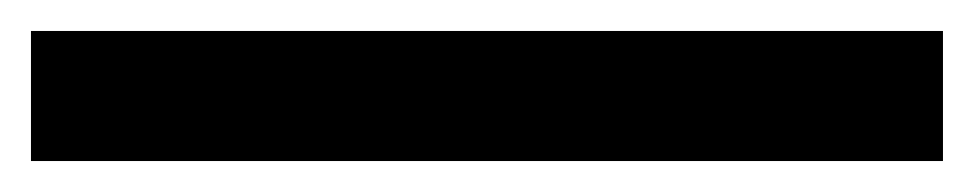

<svg xmlns="http://www.w3.org/2000/svg" viewBox="-20 4 629 124"><path d="M0 108V24H589V108Z"/></svg>

Font: Bricolage Grotesque 12pt
Style: Regular
Weight: 400
Designer: Mathieu Triay
Foundry: Atelier Triay
Version: Version 1.001; ttfautohint (v1.8.4.7-5d5b);gftools[0.9.33.de